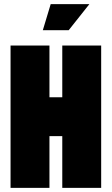

<svg xmlns="http://www.w3.org/2000/svg" viewBox="-20 -908 540 928"><path d="M412 -888 312 -762H187L225 -888ZM469 0H281V-250H219V0H31V-688H219V-438H281V-688H469Z"/></svg>

Font: CostaRica
Style: Normal
Weight: 900
Version: Version 1.3